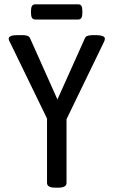

<svg xmlns="http://www.w3.org/2000/svg" viewBox="-20 -864 524 886"><path d="M197 -20V-317L27 -667Q20 -679 20 -685Q20 -702 62 -702H80Q97 -702 106 -699Q115 -696 119 -687L245 -405L372 -688Q375 -696 385.5 -699Q396 -702 412 -702H426Q446 -701 455 -697Q464 -693 464 -685Q464 -678 458 -667L287 -314V-20Q287 2 249 2H235Q197 2 197 -20ZM123 -804V-814Q123 -844 142 -844H341Q351 -844 355.5 -837Q360 -830 360 -814V-804Q360 -788 355.5 -781Q351 -774 341 -774H142Q123 -774 123 -804Z"/></svg>

Font: Asap Condensed
Style: Regular
Weight: 400
Designer: Pablo Cosgaya
Foundry: Omnibus-Type
Version: Version 1.010; ttfautohint (v1.8)